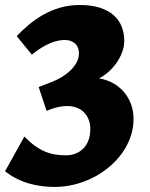

<svg xmlns="http://www.w3.org/2000/svg" viewBox="-22 -719 593 759"><path d="M505.9 -249Q505.9 -210.9 493.4 -176.3Q481 -141.6 459.2 -111.8Q437.5 -82 408 -57.6Q378.4 -33.2 343.8 -15.9Q309.1 1.5 270.8 10.7Q232.4 20 193.8 20Q172.4 20 147.7 17.3Q123 14.6 97.7 7.8Q72.3 1 46.9 -11.2Q21.5 -23.4 -2 -42L74.2 -179.2Q96.2 -156.7 116.5 -142.3Q136.7 -127.9 156.7 -119.6Q176.8 -111.3 197 -108.2Q217.3 -105 238.8 -105Q258.3 -105 275.9 -111.6Q293.5 -118.2 306.6 -131.1Q319.8 -144 327.4 -163.6Q335 -183.1 335 -209Q335 -229.5 328.4 -246.3Q321.8 -263.2 309.8 -275.1Q297.9 -287.1 281 -293.5Q264.2 -299.8 243.2 -299.8Q223.1 -299.8 201.2 -294.2Q179.2 -288.6 162.1 -280.8L130.9 -375L185.1 -396Q202.6 -402.8 221.2 -413.8Q239.7 -424.8 255.1 -439.2Q270.5 -453.6 280.3 -471.2Q290 -488.8 290 -508.8Q290 -519 286.9 -528.6Q283.7 -538.1 276.6 -545.2Q269.5 -552.2 259 -556.6Q248.5 -561 233.9 -561Q223.1 -561 209 -558.3Q194.8 -555.7 178.5 -549.1Q162.1 -542.5 143.3 -531.2Q124.5 -520 104 -502.9L43.9 -576.2Q66.4 -599.6 92.5 -621.6Q118.7 -643.6 149.2 -660.9Q179.7 -678.2 215.6 -688.7Q251.5 -699.2 293.9 -699.2Q339.8 -699.2 372.8 -688.5Q405.8 -677.7 427.2 -658.9Q448.7 -640.1 459 -614Q469.2 -587.9 469.2 -557.1Q469.2 -534.7 460.7 -512.2Q452.1 -489.7 438.2 -470Q424.3 -450.2 406.2 -434.3Q388.2 -418.5 369.1 -409.2Q397.5 -404.8 422.4 -391.6Q447.3 -378.4 465.8 -357.7Q484.4 -336.9 495.1 -309.3Q505.9 -281.7 505.9 -249Z"/></svg>

Font: Simonetta
Style: Black Italic
Weight: 900
Italic angle: -2°
Designer: Gayaneh Bagdasaryan
Foundry: Brownfox
Version: Version 1.002